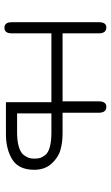

<svg xmlns="http://www.w3.org/2000/svg" viewBox="165 -662 504 874"><g transform="rotate(90 417.0 -225.0)"><path d="M583 -207H496.1V-50.8H583Q623 -50.8 649.4 -59.1Q675.8 -67.4 686 -81.5Q696.3 -95.7 699.2 -106Q702.1 -116.2 702.1 -128.9Q702.1 -144.5 699.2 -154.8Q696.3 -165 686 -178.7Q675.8 -192.4 649.4 -199.7Q623 -207 583 -207ZM493.2 -257.8H588.9Q628.9 -257.8 663.1 -248Q697.3 -238.3 725.1 -207.5Q752.9 -176.8 752.9 -128.9Q752.9 -58.6 706.5 -29.3Q660.2 0 589.8 0H445.3V-207H131.8V-26.4Q131.8 6.8 106.4 6.8Q81.1 6.8 81.1 -26.4V-422.9Q81.1 -457 104.5 -457Q131.8 -457 131.8 -422.9V-257.8H441.4V-422.9Q441.4 -457 465.8 -457Q493.2 -457 493.2 -422.9Z"/></g></svg>

Font: Jura
Style: Book
Weight: 400
Version: Version 2.3